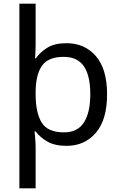

<svg xmlns="http://www.w3.org/2000/svg" viewBox="-20 -780 655 1040"><path d="M560 -269Q560 -132 499.5 -61Q439 10 340 10Q277 10 237 -13Q197 -36 173 -68H167Q168 -61 169.5 -45Q171 -29 172 -12Q173 5 173 16V240H85V-760H173V-536Q173 -522 172 -499.5Q171 -477 170 -464H174Q198 -498 237 -522Q276 -546 340 -546Q439 -546 499.5 -476Q560 -406 560 -269ZM469 -270Q469 -371 434 -421.5Q399 -472 325 -472Q243 -472 209 -426Q175 -380 173 -288V-269Q173 -170 205.5 -116.5Q238 -63 326 -63Q400 -63 434.5 -116.5Q469 -170 469 -270Z"/></svg>

Font: Noto Sans Soyombo
Style: Regular
Weight: 400
Designer: Monotype Design Team
Foundry: Monotype Imaging Inc.
Version: Version 2.001; ttfautohint (v1.8.4.7-5d5b)